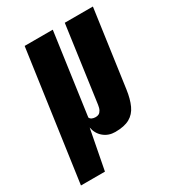

<svg xmlns="http://www.w3.org/2000/svg" viewBox="-166 -585 729 804"><g transform="rotate(-30 198.0 -183.0)"><path d="M-11 129 77 -495H213L158 -102Q161 -95 168.5 -91.5Q176 -88 186 -88Q195 -88 201.5 -91.5Q208 -95 213 -104Q218 -113 220 -128L271 -495H407L355 -124Q349 -81 335.5 -51.5Q322 -22 296 -7.5Q270 7 226 7Q194 7 171 -12Q148 -31 142 -63L105 129Z"/></g></svg>

Font: Alumni Sans ExtraBold
Style: Italic
Weight: 800
Italic angle: -8°
Designer: Robert E. Leuschke
Foundry: Robert E. Leuschke
Version: Version 1.016